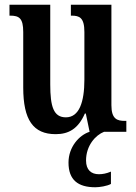

<svg xmlns="http://www.w3.org/2000/svg" viewBox="-20 -556 574 810"><path d="M215 10C270 10 310 -13 338 -77H342L358 0C314 14 269 64 269 130C269 203 309 234 382 234C400 234 432 229 448 220V168C429 176 413 179 397 179C365 179 343 161 343 121C343 58 383 14 419 0H513V-46H507C475 -46 450 -53 450 -112V-536H279V-490H282C315 -490 336 -482 336 -421V-220C336 -125 314 -61 258 -61C206 -61 192 -106 192 -200V-536H20V-490H23C61 -490 78 -479 78 -421V-187C78 -50 120 10 215 10Z"/></svg>

Font: Noto Serif Lao ExtraCondensed SemiBold
Style: Regular
Weight: 600
Width: 2
Designer: Monotype Design Team
Foundry: Monotype Imaging Inc.
Version: Version 2.003